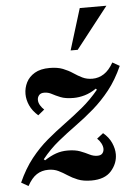

<svg xmlns="http://www.w3.org/2000/svg" viewBox="-53 -760 568 811"><g transform="rotate(-5 231.5 -355.0)"><path d="M35 10 5 -7Q31 -65 64 -106.5Q97 -148 134.5 -179.5Q172 -211 211 -239.5Q250 -268 287.5 -299Q325 -330 358 -370L354 -375Q329 -358 304.5 -351Q280 -344 257 -344Q223 -344 202 -352.5Q181 -361 166.5 -369Q152 -377 135 -377Q120 -377 113 -368.5Q106 -360 106 -349Q106 -337 113 -325.5Q120 -314 129 -306L102 -284Q78 -305 67 -329.5Q56 -354 56 -378Q56 -404 67.5 -427Q79 -450 103.5 -464.5Q128 -479 167 -479Q200 -479 223 -470Q246 -461 264.5 -448.5Q283 -436 301.5 -427Q320 -418 344 -418Q370 -418 392.5 -432.5Q415 -447 433 -479L463 -462Q437 -404 404 -362.5Q371 -321 333.5 -288.5Q296 -256 256.5 -227.5Q217 -199 179.5 -168.5Q142 -138 109 -97L114 -92Q140 -109 163 -117Q186 -125 212 -125Q244 -125 265 -117Q286 -109 302.5 -100.5Q319 -92 336 -92Q351 -92 357.5 -100Q364 -108 364 -119Q364 -130 357.5 -142.5Q351 -155 341 -164L368 -185Q392 -165 403 -140Q414 -115 414 -92Q414 -53 386.5 -21.5Q359 10 302 10Q268 10 244.5 0.5Q221 -9 203 -21Q185 -33 166.5 -42Q148 -51 124 -51Q96 -51 74.5 -37Q53 -23 35 10ZM429 -720 292 -545H262L316 -720Z"/></g></svg>

Font: Brygada 1918 SemiBold
Style: Italic
Weight: 600
Italic angle: -8°
Designer: Mateusz Machalski | Borys Kosmynka | Przemek Hoffer
Foundry: NIEPODLEGLA 2018
Version: Version 3.006